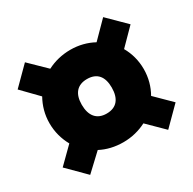

<svg xmlns="http://www.w3.org/2000/svg" viewBox="-127 -748 814 810"><g transform="rotate(-30 280.0 -342.5)"><path d="M510 -342C510 -384 499 -423 480 -456L556 -533L471 -617L394 -539C361 -557 323 -567 282 -567C240 -567 202 -557 169 -540L90 -617L6 -533L81 -456C62 -422 51 -384 51 -342C51 -300 62 -261 81 -227L6 -153L91 -68L171 -143C203 -126 241 -117 282 -117C323 -117 361 -127 394 -144L471 -68L556 -153L480 -228C499 -261 510 -300 510 -342ZM281 -257C233 -257 208 -288 208 -342C208 -395 233 -425 281 -425C330 -425 354 -395 354 -342C354 -288 330 -257 281 -257Z"/></g></svg>

Font: Fira Sans Ultra
Style: Regular
Weight: 950
Designer: Carrois Corporate & Edenspiekermann AG
Foundry: Carrois Corporate GbR & Edenspiekermann AG
Version: Version 4.203;PS 004.203;hotconv 1.0.88;makeotf.lib2.5.64775